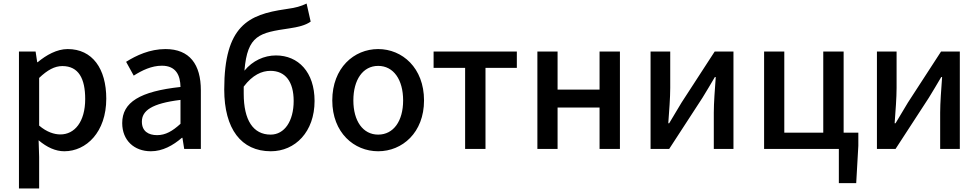

<svg xmlns="http://www.w3.org/2000/svg" viewBox="-20 -841 5525 1084"><path d="M87 223H201V45L198 -49C245 -9 294 13 343 13C467 13 580 -95 580 -284C580 -453 502 -564 362 -564C301 -564 241 -530 193 -490H190L181 -550H87ZM321 -82C287 -82 244 -95 201 -132V-401C248 -446 289 -468 332 -468C424 -468 461 -397 461 -282C461 -153 401 -82 321 -82Z M832 13C898 13 957 -20 1007 -63H1010L1020 0H1114V-331C1114 -477 1051 -564 914 -564C826 -564 749 -528 692 -492L735 -414C782 -444 836 -470 894 -470C975 -470 998 -414 999 -350C770 -325 670 -264 670 -146C670 -49 737 13 832 13ZM867 -78C818 -78 781 -100 781 -154C781 -216 836 -257 999 -277V-142C954 -101 915 -78 867 -78Z M1356 -352C1406 -418 1458 -441 1507 -441C1591 -441 1638 -380 1638 -271C1638 -157 1586 -81 1508 -81C1409 -81 1356 -163 1356 -312ZM1711 -821C1677 -805 1654 -798 1591 -789C1383 -759 1246 -696 1246 -336C1246 -113 1342 13 1509 13C1647 13 1756 -97 1756 -271C1756 -434 1664 -528 1538 -528C1471 -528 1406 -498 1360 -442C1377 -644 1445 -656 1615 -681C1662 -688 1705 -698 1734 -719Z M2115 13C2251 13 2374 -92 2374 -274C2374 -458 2251 -564 2115 -564C1979 -564 1856 -458 1856 -274C1856 -92 1979 13 2115 13ZM2115 -81C2029 -81 1975 -158 1975 -274C1975 -391 2029 -469 2115 -469C2202 -469 2256 -391 2256 -274C2256 -158 2202 -81 2115 -81Z M2606 0H2721V-458H2898V-550H2428V-458H2606Z M3014 0H3128V-234H3365V0H3480V-550H3365V-335H3128V-550H3014Z M3653 0H3758L3946 -289C3966 -321 3996 -372 4016 -406H4021C4016 -335 4010 -262 4010 -205V0H4121V-550H4015L3828 -262C3809 -229 3777 -178 3758 -145H3753C3758 -215 3764 -288 3764 -345V-550H3653Z M4743 -92V-550H4628V-92H4408V-550H4294V0H4716V193H4814L4826 -18V-92Z M4931 0H5036L5224 -289C5244 -321 5274 -372 5294 -406H5299C5294 -335 5288 -262 5288 -205V0H5399V-550H5293L5106 -262C5087 -229 5055 -178 5036 -145H5031C5036 -215 5042 -288 5042 -345V-550H4931Z"/></svg>

Font: Source Han Sans KR Medium
Style: Regular
Weight: 500
Designer: Ryoko NISHIZUKA (kana & ideographs); Paul D. Hunt (Latin, Greek & Cyrillic); Wenlong ZHANG (bopomofo); Sandoll Communica
Foundry: Adobe Systems Incorporated
Version: Version 1.001;PS 1.001;hotconv 1.0.78;makeotf.lib2.5.61930